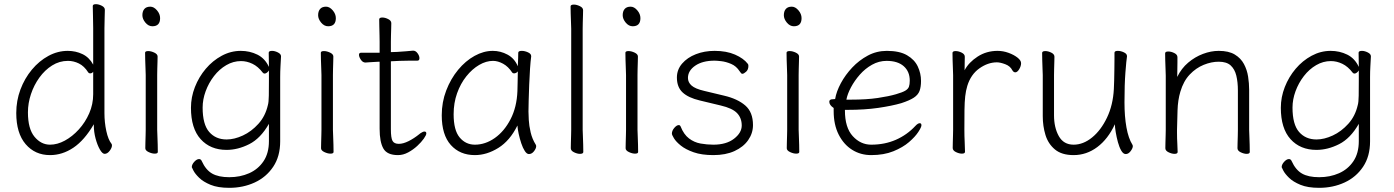

<svg xmlns="http://www.w3.org/2000/svg" viewBox="-20 -728 6686 921"><path d="M430 -132V-128Q430 -95 438.5 -63.5Q447 -32 459 -11Q471 10 482 10Q495 10 506 -4.5Q517 -19 517 -30Q517 -36 515 -38Q499 -58 490 -99.5Q481 -141 481 -185V-592Q481 -618 482 -643.5Q483 -669 483 -681Q483 -693 468 -700.5Q453 -708 440 -708Q425 -708 425 -699Q425 -682 426 -653Q427 -624 427 -593V-418Q408 -453 375.5 -468.5Q343 -484 305 -484Q257 -484 212.5 -460Q168 -436 133 -394Q98 -352 78 -298.5Q58 -245 58 -186Q58 -89 103 -36.5Q148 16 220 16Q279 16 332 -19.5Q385 -55 430 -132ZM427 -384V-276Q427 -228 408 -184.5Q389 -141 358 -107Q327 -73 291 -53.5Q255 -34 220 -34Q177 -34 145.5 -72Q114 -110 114 -189Q114 -233 128.5 -276.5Q143 -320 169 -356Q195 -392 230 -414Q265 -436 306 -436Q333 -436 358.5 -423.5Q384 -411 403 -381Q406 -376 412 -376Q422 -376 427 -384Z M711 -602Q748 -602 748 -641Q748 -661 733 -678.5Q718 -696 701 -696Q682 -696 672.5 -685Q663 -674 663 -655Q663 -637 677.5 -619.5Q692 -602 711 -602ZM679 -368V-105Q679 -98 678.5 -80Q678 -62 677.5 -43.5Q677 -25 677 -17Q677 -6 693 1.5Q709 9 722 9Q737 9 737 1Q737 -11 736.5 -34Q736 -57 735 -78Q734 -99 734 -105V-368Q734 -380 734.5 -398Q735 -416 735.5 -432.5Q736 -449 736 -457Q736 -468 720.5 -475.5Q705 -483 691 -483Q676 -483 676 -475Q676 -464 676.5 -442Q677 -420 678 -399Q679 -378 679 -368Z M1270 -134V-51Q1270 7 1244 45.5Q1218 84 1175 103Q1132 122 1080 122Q1028 122 997.5 104.5Q967 87 948 45Q944 35 935 35Q924 35 912 48Q900 61 900 74Q900 75 908 90.5Q916 106 935.5 125Q955 144 990 158.5Q1025 173 1080 173Q1146 173 1201.5 147.5Q1257 122 1290.5 72Q1324 22 1324 -50V-358Q1324 -384 1325.5 -411Q1327 -438 1328 -457V-458Q1328 -469 1313 -476.5Q1298 -484 1285 -484Q1269 -484 1269 -475Q1269 -464 1269.5 -447Q1270 -430 1270 -407Q1251 -448 1214.5 -466Q1178 -484 1135 -484Q1087 -484 1043.5 -460.5Q1000 -437 967 -398Q934 -359 915 -310.5Q896 -262 896 -211Q896 -112 942.5 -60.5Q989 -9 1067 -9Q1121 -9 1175.5 -36.5Q1230 -64 1270 -134ZM1270 -390V-340Q1270 -302 1269.5 -269.5Q1269 -237 1265 -224Q1253 -171 1219.5 -134Q1186 -97 1145 -78Q1104 -59 1067 -59Q1015 -59 983.5 -95Q952 -131 952 -212Q952 -251 966.5 -290.5Q981 -330 1006.5 -363Q1032 -396 1065.5 -415.5Q1099 -435 1136 -435Q1164 -435 1191 -422Q1218 -409 1240 -380Q1244 -375 1249 -375Q1255 -375 1261 -380Q1267 -385 1270 -390Z M1554 -602Q1591 -602 1591 -641Q1591 -661 1576 -678.5Q1561 -696 1544 -696Q1525 -696 1515.5 -685Q1506 -674 1506 -655Q1506 -637 1520.5 -619.5Q1535 -602 1554 -602ZM1522 -368V-105Q1522 -98 1521.5 -80Q1521 -62 1520.5 -43.5Q1520 -25 1520 -17Q1520 -6 1536 1.5Q1552 9 1565 9Q1580 9 1580 1Q1580 -11 1579.5 -34Q1579 -57 1578 -78Q1577 -99 1577 -105V-368Q1577 -380 1577.5 -398Q1578 -416 1578.5 -432.5Q1579 -449 1579 -457Q1579 -468 1563.5 -475.5Q1548 -483 1534 -483Q1519 -483 1519 -475Q1519 -464 1519.5 -442Q1520 -420 1521 -399Q1522 -378 1522 -368Z M1997 -89 1992 -85Q1966 -64 1940 -51Q1914 -38 1893 -38Q1871 -38 1863 -52Q1855 -66 1855 -108V-434L1896 -436Q1916 -437 1944 -437Q1972 -437 1982 -437Q1992 -437 1992 -449Q1992 -460 1983 -472.5Q1974 -485 1962 -485H1961Q1951 -484 1927 -482Q1903 -480 1885 -479L1855 -478V-528Q1855 -540 1855.5 -558Q1856 -576 1856.5 -592.5Q1857 -609 1857 -617Q1857 -629 1842 -636.5Q1827 -644 1814 -644Q1799 -644 1799 -635Q1799 -624 1799.5 -602Q1800 -580 1800.5 -559Q1801 -538 1801 -528V-475H1712Q1702 -475 1702 -465Q1702 -455 1711 -441.5Q1720 -428 1733 -428Q1733 -428 1754 -429.5Q1775 -431 1797 -432H1801V-110Q1801 -47 1819 -15.5Q1837 16 1889 16Q1914 16 1938 3Q1962 -10 1981.5 -28Q2001 -46 2013 -63Q2025 -80 2025 -88Q2025 -97 2016 -97Q2009 -97 1997 -89Z M2528 -457V-459Q2528 -470 2512.5 -477Q2497 -484 2483 -484Q2466 -484 2466 -475Q2466 -468 2465.5 -450.5Q2465 -433 2464 -410Q2448 -448 2414.5 -466Q2381 -484 2344 -484Q2300 -484 2256.5 -460Q2213 -436 2177.5 -393Q2142 -350 2120.5 -294Q2099 -238 2099 -175Q2099 -81 2142.5 -32.5Q2186 16 2258 16Q2315 16 2370.5 -18.5Q2426 -53 2462 -126Q2463 -109 2468 -86Q2473 -63 2480.5 -40.5Q2488 -18 2497.5 -3.5Q2507 11 2517 11Q2531 11 2541.5 -2.5Q2552 -16 2552 -27Q2552 -30 2550 -34Q2533 -61 2525.5 -93Q2518 -125 2516.5 -152.5Q2515 -180 2515 -193Q2515 -211 2516 -246Q2517 -281 2518.5 -321.5Q2520 -362 2522.5 -398.5Q2525 -435 2528 -457ZM2464 -386Q2463 -361 2463 -333.5Q2463 -306 2462 -291Q2459 -214 2429 -156Q2399 -98 2353.5 -66Q2308 -34 2258 -34Q2214 -34 2185 -68.5Q2156 -103 2156 -180Q2156 -234 2172.5 -280.5Q2189 -327 2217 -362Q2245 -397 2278.5 -416.5Q2312 -436 2345 -436Q2368 -436 2393 -422.5Q2418 -409 2437 -380Q2440 -376 2446 -376Q2451 -376 2456.5 -379Q2462 -382 2464 -386Z M2720 -590V-105Q2720 -98 2719.5 -80Q2719 -62 2718.5 -43.5Q2718 -25 2718 -17Q2718 -5 2733.5 2.5Q2749 10 2762 10Q2778 10 2778 1Q2778 -11 2777.5 -34Q2777 -57 2776 -78Q2775 -99 2775 -105V-590Q2775 -602 2775.5 -620Q2776 -638 2776.5 -654.5Q2777 -671 2777 -679Q2777 -691 2761.5 -698.5Q2746 -706 2733 -706Q2717 -706 2717 -697Q2717 -686 2717.5 -664Q2718 -642 2719 -621Q2720 -600 2720 -590Z M3015 -602Q3052 -602 3052 -641Q3052 -661 3037 -678.5Q3022 -696 3005 -696Q2986 -696 2976.5 -685Q2967 -674 2967 -655Q2967 -637 2981.5 -619.5Q2996 -602 3015 -602ZM2983 -368V-105Q2983 -98 2982.5 -80Q2982 -62 2981.5 -43.5Q2981 -25 2981 -17Q2981 -6 2997 1.5Q3013 9 3026 9Q3041 9 3041 1Q3041 -11 3040.5 -34Q3040 -57 3039 -78Q3038 -99 3038 -105V-368Q3038 -380 3038.5 -398Q3039 -416 3039.5 -432.5Q3040 -449 3040 -457Q3040 -468 3024.5 -475.5Q3009 -483 2995 -483Q2980 -483 2980 -475Q2980 -464 2980.5 -442Q2981 -420 2982 -399Q2983 -378 2983 -368Z M3337 -246 3437 -222Q3493 -209 3515.5 -185.5Q3538 -162 3538 -126Q3538 -91 3501 -62.5Q3464 -34 3402 -34Q3371 -34 3340.5 -39.5Q3310 -45 3285 -64Q3260 -83 3245 -121Q3242 -128 3236 -128Q3226 -128 3214.5 -114.5Q3203 -101 3203 -87Q3203 -81 3213 -64.5Q3223 -48 3246 -29.5Q3269 -11 3307.5 2.5Q3346 16 3402 16Q3461 16 3503.5 -3.5Q3546 -23 3569 -56Q3592 -89 3592 -128Q3592 -190 3555 -222Q3518 -254 3454 -269L3358 -292Q3315 -302 3297.5 -317.5Q3280 -333 3280 -354Q3280 -389 3315 -413Q3350 -437 3408 -437Q3418 -437 3440 -434.5Q3462 -432 3487 -421.5Q3512 -411 3528 -386Q3532 -381 3534.5 -377.5Q3537 -374 3541 -374Q3548 -374 3559 -384Q3570 -394 3570 -412Q3570 -419 3567 -422Q3547 -448 3506 -466Q3465 -484 3408 -484Q3359 -484 3318 -468Q3277 -452 3252 -423Q3227 -394 3227 -356Q3227 -310 3254.5 -284.5Q3282 -259 3337 -246Z M3788 -602Q3825 -602 3825 -641Q3825 -661 3810 -678.5Q3795 -696 3778 -696Q3759 -696 3749.5 -685Q3740 -674 3740 -655Q3740 -637 3754.5 -619.5Q3769 -602 3788 -602ZM3756 -368V-105Q3756 -98 3755.5 -80Q3755 -62 3754.5 -43.5Q3754 -25 3754 -17Q3754 -6 3770 1.5Q3786 9 3799 9Q3814 9 3814 1Q3814 -11 3813.5 -34Q3813 -57 3812 -78Q3811 -99 3811 -105V-368Q3811 -380 3811.5 -398Q3812 -416 3812.5 -432.5Q3813 -449 3813 -457Q3813 -468 3797.5 -475.5Q3782 -483 3768 -483Q3753 -483 3753 -475Q3753 -464 3753.5 -442Q3754 -420 3755 -399Q3756 -378 3756 -368Z M4033 -201H4045Q4128 -201 4193 -210.5Q4258 -220 4303 -233Q4343 -246 4363.5 -259.5Q4384 -273 4391 -292Q4398 -311 4398 -340Q4398 -376 4382.5 -409Q4367 -442 4331 -463Q4295 -484 4234 -484Q4185 -484 4143 -461.5Q4101 -439 4068 -404Q4035 -369 4013.5 -329Q3992 -289 3986 -253Q3986 -253 3981.5 -252.5Q3977 -252 3975 -252Q3958 -252 3958 -240Q3958 -224 3979 -210V-195Q3979 -130 4003 -82.5Q4027 -35 4067.5 -9.5Q4108 16 4159 16Q4220 16 4265.5 -2.5Q4311 -21 4340.5 -46.5Q4370 -72 4385 -95Q4400 -118 4400 -127Q4400 -137 4392 -137Q4383 -137 4371 -124Q4331 -81 4277.5 -57.5Q4224 -34 4159 -34Q4108 -34 4070.5 -75Q4033 -116 4033 -198ZM4061 -250H4040Q4045 -277 4062 -309Q4079 -341 4104.5 -370Q4130 -399 4163 -417.5Q4196 -436 4233 -436Q4286 -436 4315 -410.5Q4344 -385 4344 -341Q4344 -323 4340 -312Q4336 -301 4322.5 -293Q4309 -285 4278 -276Q4244 -266 4190.5 -258Q4137 -250 4061 -250Z M4552 -367V-106Q4552 -99 4551.5 -81Q4551 -63 4550.5 -44.5Q4550 -26 4550 -18Q4550 -6 4565.5 1.5Q4581 9 4594 9Q4609 9 4609 0Q4609 -17 4607.5 -46Q4606 -75 4606 -106Q4606 -163 4606.5 -201Q4607 -239 4610 -266Q4613 -293 4620 -316Q4637 -371 4678 -400Q4719 -429 4762 -429Q4778 -429 4802 -420Q4826 -411 4836 -391Q4842 -381 4850 -381Q4860 -381 4869 -396Q4878 -411 4878 -425Q4878 -438 4861 -451.5Q4844 -465 4818 -474.5Q4792 -484 4765 -484Q4712 -484 4669.5 -456.5Q4627 -429 4607 -391Q4607 -409 4607.5 -426.5Q4608 -444 4608 -456Q4608 -468 4593 -475.5Q4578 -483 4564 -483Q4549 -483 4549 -474Q4549 -463 4549.5 -441Q4550 -419 4551 -398Q4552 -377 4552 -367Z M5386 -457V-459Q5386 -470 5371 -477Q5356 -484 5342 -484Q5326 -484 5326 -475Q5326 -466 5326 -444Q5326 -422 5325.5 -394.5Q5325 -367 5324.5 -341.5Q5324 -316 5323 -301Q5319 -224 5290 -163.5Q5261 -103 5218.5 -68.5Q5176 -34 5130 -34Q5082 -34 5059 -75Q5036 -116 5036 -175V-368Q5036 -380 5036.5 -397.5Q5037 -415 5037.5 -431.5Q5038 -448 5038 -456Q5038 -468 5023 -475.5Q5008 -483 4994 -483Q4979 -483 4979 -474Q4979 -463 4979.5 -439.5Q4980 -416 4981 -395Q4982 -374 4982 -368V-171Q4982 -123 4995 -80.5Q5008 -38 5040.5 -11Q5073 16 5130 16Q5192 16 5243.5 -22.5Q5295 -61 5328 -132Q5328 -118 5332 -94Q5336 -70 5342.5 -46Q5349 -22 5358.5 -5.5Q5368 11 5380 11Q5393 11 5403.5 -3Q5414 -17 5414 -27Q5414 -30 5412 -34Q5393 -64 5383.5 -116.5Q5374 -169 5374 -237Q5374 -323 5378.5 -381Q5383 -439 5386 -457Z M5918 -294V-105Q5918 -94 5917.5 -76Q5917 -58 5916.5 -41.5Q5916 -25 5916 -17Q5916 -5 5931.5 2.5Q5947 10 5960 10Q5975 10 5975 1Q5975 -11 5974.5 -34Q5974 -57 5973 -78Q5972 -99 5972 -105V-298Q5972 -328 5967 -360.5Q5962 -393 5947 -421Q5932 -449 5903 -466.5Q5874 -484 5826 -484Q5789 -484 5750.5 -469.5Q5712 -455 5679.5 -427.5Q5647 -400 5627 -359Q5627 -373 5627.5 -392Q5628 -411 5628 -428.5Q5628 -446 5628 -454Q5628 -466 5613 -473.5Q5598 -481 5584 -481Q5569 -481 5569 -472Q5569 -461 5569.5 -439Q5570 -417 5571 -396Q5572 -375 5572 -365V-105Q5572 -98 5571.5 -80Q5571 -62 5570.5 -43.5Q5570 -25 5570 -17Q5570 -5 5585.5 2.5Q5601 10 5614 10Q5629 10 5629 1Q5629 -14 5627.5 -38.5Q5626 -63 5626 -91V-105Q5627 -149 5628.5 -198.5Q5630 -248 5642 -288Q5657 -339 5687 -370.5Q5717 -402 5754 -417Q5791 -432 5826 -432Q5864 -432 5883.5 -414Q5903 -396 5910.5 -365Q5918 -334 5918 -294Z M6498 -134V-51Q6498 7 6472 45.5Q6446 84 6403 103Q6360 122 6308 122Q6256 122 6225.5 104.5Q6195 87 6176 45Q6172 35 6163 35Q6152 35 6140 48Q6128 61 6128 74Q6128 75 6136 90.5Q6144 106 6163.5 125Q6183 144 6218 158.5Q6253 173 6308 173Q6374 173 6429.5 147.5Q6485 122 6518.5 72Q6552 22 6552 -50V-358Q6552 -384 6553.5 -411Q6555 -438 6556 -457V-458Q6556 -469 6541 -476.5Q6526 -484 6513 -484Q6497 -484 6497 -475Q6497 -464 6497.5 -447Q6498 -430 6498 -407Q6479 -448 6442.5 -466Q6406 -484 6363 -484Q6315 -484 6271.5 -460.5Q6228 -437 6195 -398Q6162 -359 6143 -310.5Q6124 -262 6124 -211Q6124 -112 6170.5 -60.5Q6217 -9 6295 -9Q6349 -9 6403.5 -36.5Q6458 -64 6498 -134ZM6498 -390V-340Q6498 -302 6497.5 -269.5Q6497 -237 6493 -224Q6481 -171 6447.5 -134Q6414 -97 6373 -78Q6332 -59 6295 -59Q6243 -59 6211.5 -95Q6180 -131 6180 -212Q6180 -251 6194.5 -290.5Q6209 -330 6234.5 -363Q6260 -396 6293.5 -415.5Q6327 -435 6364 -435Q6392 -435 6419 -422Q6446 -409 6468 -380Q6472 -375 6477 -375Q6483 -375 6489 -380Q6495 -385 6498 -390Z"/></svg>

Font: Klee One
Style: Regular
Weight: 400
Designer: Fontworks Inc.
Foundry: Fontworks Inc.
Version: Version 1.100